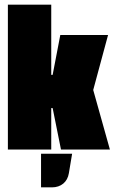

<svg xmlns="http://www.w3.org/2000/svg" viewBox="-20 -645 494 828"><path d="M201 0V-179H207L243 0H454L382 -257L446 -494H240L207 -322H201V-625H14V0ZM277 102 291 18H157V163H204C243 163 271 140 277 102Z"/></svg>

Font: Blinker Headline
Style: Regular
Weight: 900
Width: 4
Designer: Juergen Huber
Foundry: supertype
Version: Version 1.015;PS 1.15;hotconv 1.0.88;makeotf.lib2.5.647800